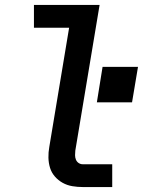

<svg xmlns="http://www.w3.org/2000/svg" viewBox="-20 -755 640 775"><path d="M314 0Q293 0 272 -3.5Q251 -7 233 -17Q215 -27 201.5 -42.5Q188 -58 182 -77.5Q176 -97 175.5 -118.5Q175 -140 179 -162L259 -643H117V-735H382L284 -147Q283 -138 283 -128.5Q283 -119 286.5 -110.5Q290 -102 297.5 -97Q305 -92 314 -92H433V0ZM371 -342 394 -485H537L513 -342Z"/></svg>

Font: Iosevka SS04 SmBd Ex Obl
Style: Regular
Weight: 600
Width: 7
Italic angle: -9°
Monospace: yes
Designer: Belleve Invis
Foundry: Belleve Invis
Version: Version 19.0.0; ttfautohint (v1.8.4)